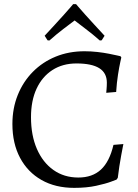

<svg xmlns="http://www.w3.org/2000/svg" viewBox="-20 -897 666 929"><path d="M339 12Q248 12 181 -26Q114 -64 77 -133.5Q40 -203 40 -297Q40 -373 66 -437.5Q92 -502 139 -549.5Q186 -597 249.5 -623Q313 -649 389 -649Q420 -649 451 -645.5Q482 -642 507 -637Q532 -632 547.5 -628.5Q563 -625 563 -625L567 -619Q567 -619 562 -596.5Q557 -574 551 -536Q545 -498 542 -452L494 -448Q494 -448 495.5 -464.5Q497 -481 497 -497Q497 -544 460.5 -567Q424 -590 350 -590Q283 -590 233.5 -558Q184 -526 157 -468Q130 -410 130 -330Q130 -242 158.5 -176.5Q187 -111 238.5 -74.5Q290 -38 359 -38Q427 -38 468.5 -76.5Q510 -115 529 -196L577 -200Q577 -200 574 -185Q571 -170 566.5 -145.5Q562 -121 557.5 -92.5Q553 -64 550 -37L544 -28Q544 -28 517.5 -18Q491 -8 445 2Q399 12 339 12ZM219 -701 210 -702 196 -724Q220 -750 244.5 -776.5Q269 -803 289.5 -826Q310 -849 322 -863Q334 -877 334 -877H348Q348 -877 360 -863Q372 -849 392.5 -826Q413 -803 437.5 -776.5Q462 -750 486 -724L472 -702L463 -701Q428 -732 394.5 -757Q361 -782 341 -798Q320 -782 287.5 -757.5Q255 -733 219 -701Z"/></svg>

Font: Alegreya
Style: Regular
Weight: 400
Designer: Juan Pablo del Peral
Foundry: Huerta Tipografica
Version: Version 2.009